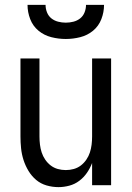

<svg xmlns="http://www.w3.org/2000/svg" viewBox="-20 -760 540 788"><path d="M220 8Q195 8 171 1Q147 -6 128.5 -21.5Q110 -37 97 -58.5Q84 -80 76.5 -103.5Q69 -127 66.5 -151.5Q64 -176 64 -200V-520H142V-200Q142 -183 144 -166.5Q146 -150 151 -134.5Q156 -119 165.5 -105Q175 -91 188 -81Q201 -71 217 -66.5Q233 -62 250 -62Q267 -62 283 -66.5Q299 -71 312 -81Q325 -91 334.5 -105Q344 -119 349 -134.5Q354 -150 356 -166.5Q358 -183 358 -200V-520H436V0H358V-91Q350 -70 337 -51Q324 -32 305.5 -18Q287 -4 264.5 2Q242 8 220 8ZM250 -600Q220 -600 190.5 -607.5Q161 -615 138 -634Q115 -653 104 -681.5Q93 -710 93 -740H167Q167 -724 173 -709Q179 -694 191 -684.5Q203 -675 218.5 -671Q234 -667 250 -667Q266 -667 281.5 -671Q297 -675 309 -684.5Q321 -694 327 -709Q333 -724 333 -740H407Q407 -710 396 -681.5Q385 -653 362 -634Q339 -615 309.5 -607.5Q280 -600 250 -600Z"/></svg>

Font: Iosevka www.saffi
Style: Regular
Weight: 400
Monospace: yes
Designer: Belleve Invis
Foundry: Belleve Invis
Version: Version 22.0.2; ttfautohint (v1.8.3)